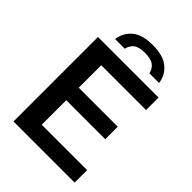

<svg xmlns="http://www.w3.org/2000/svg" viewBox="-266 -1067 1189 1189"><g transform="rotate(45 328.0 -472.5)"><path d="M78.5 0V-740H609V-630.5H216.5V-433.5H558V-324H216.5V-109.5H614V0ZM162.5 -806Q170.5 -867 216.5 -906Q262.5 -945 354.5 -945Q446.5 -945 493.2 -905.8Q540 -866.5 547.5 -806H462.5Q456 -839 431.2 -857.8Q406.5 -876.5 354.5 -876.5Q302.5 -876.5 278.2 -857.8Q254 -839 247.5 -806Z"/></g></svg>

Font: Encode Sans SemiExpanded SemiExpanded SemiBold
Style: Regular
Weight: 600
Width: 6
Designer: Multiple Designers
Foundry: Impallari Type
Version: Version 3.000; ttfautohint (v1.8.3) -l 8 -r 50 -G 200 -x 14 